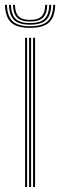

<svg xmlns="http://www.w3.org/2000/svg" viewBox="-39 -752 242 772"><path d="M94 0V-600H102V0ZM62 0V-600H70V0ZM78 0V-600H86V0ZM82 -640Q29.2 -640 5.9 -661.5Q-17.5 -683 -19 -732.5H-11Q-9.8 -686.5 12 -666.5Q33.8 -646.5 82 -646.5Q130.5 -646.5 152.1 -666.5Q173.8 -686.5 175 -732.5H183Q181.5 -683 158.1 -661.5Q134.8 -640 82 -640ZM82 -652.8Q37.8 -652.8 18 -671.2Q-1.8 -689.8 -3 -732.5H5Q6.2 -693.2 24.1 -676.2Q42 -659.2 82 -659.2Q122.2 -659.2 140.1 -676.2Q158 -693.2 159 -732.5H167Q165.8 -689.8 146 -671.2Q126.2 -652.8 82 -652.8ZM82 -665.5Q46.2 -665.5 30.2 -681.1Q14.2 -696.8 13 -732.5H21Q22 -700 36.1 -686Q50.2 -672 82 -672Q113.8 -672 127.9 -686Q142 -700 143 -732.5H151Q150 -696.8 133.9 -681.1Q117.8 -665.5 82 -665.5Z"/></svg>

Font: Big Shoulders Inline Text SC Thin
Style: Regular
Weight: 100
Designer: Patric King
Foundry: XO Type Co
Version: Version 2.002